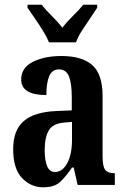

<svg xmlns="http://www.w3.org/2000/svg" viewBox="-20 -786 534 816"><path d="M163 10Q111 10 73.5 -29.5Q36 -69 36 -152Q36 -233 81 -271.5Q126 -310 218 -314L285 -317V-374Q285 -430 273.5 -460.5Q262 -491 230 -491Q201 -491 189 -462Q177 -433 177 -382Q70 -382 70 -448Q70 -498 119.5 -523Q169 -548 241 -548Q328 -548 372 -509.5Q416 -471 416 -377V-121Q416 -79 427 -64.5Q438 -50 465 -50H468V0H310L293 -74H286Q258 -33 234 -11.5Q210 10 163 10ZM213 -55Q246 -55 266 -93Q286 -131 286 -191V-268L252 -265Q205 -261 187.5 -232Q170 -203 170 -147Q170 -104 180.5 -79.5Q191 -55 213 -55ZM188 -606Q179 -629 162.5 -655.5Q146 -682 128 -708Q110 -734 97 -753V-766H157Q173 -745 200 -718.5Q227 -692 245 -668Q263 -692 290 -718.5Q317 -745 334 -766H393V-753Q381 -734 363 -708Q345 -682 328 -655.5Q311 -629 303 -606Z"/></svg>

Font: Noto Serif ExtraCondensed
Style: Bold
Weight: 700
Width: 2
Designer: Monotype Design Team
Foundry: Monotype Imaging Inc.
Version: Version 2.014; ttfautohint (v1.8.4.7-5d5b)